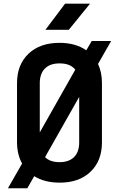

<svg xmlns="http://www.w3.org/2000/svg" viewBox="-20 -970 639 1030"><path d="M223.6 -810.1 329.1 -950.2H462.9L349.1 -810.1ZM22.5 40 98.6 -92.8Q71.8 -140.6 71.3 -206.1V-523.9Q71.3 -623 132.8 -681.6Q194.3 -740.2 299.3 -740.2Q384.8 -740.2 442.9 -700.2L472.2 -750H576.2L505.9 -627Q526.9 -582 526.9 -524.9V-206.1Q526.9 -106.9 465.3 -48.3Q403.8 10.3 299.3 9.8Q219.2 9.8 163.6 -24.9L126.5 40ZM193.4 -523.9V-259.8L383.8 -596.2Q356.9 -630.4 299.3 -629.9Q248.5 -629.9 221.2 -602.5Q193.4 -574.7 193.4 -523.9ZM299.3 -100.1Q349.6 -100.1 377.4 -127.4Q404.8 -154.8 404.8 -206.1V-450.2L221.7 -127Q248.5 -100.1 299.3 -100.1Z"/></svg>

Font: UDEV Gothic 35
Style: Bold
Weight: 700
Version: v2.1.0; ttfautohint (v1.8.4.7-5d5b-dirty) -l 6 -r 45 -G 200 